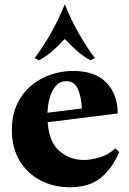

<svg xmlns="http://www.w3.org/2000/svg" viewBox="-20 -774 544 809"><path d="M274 15Q206 15 150.5 -14Q95 -43 62.5 -97Q30 -151 30 -225Q30 -305 66 -361Q102 -417 161.5 -446Q221 -475 289 -475Q381 -475 428.5 -425.5Q476 -376 476 -296L181 -259Q187 -174 231 -137Q275 -100 333 -100Q362 -100 399 -110.5Q436 -121 466 -149L482 -133Q454 -66 405.5 -25.5Q357 15 274 15ZM259 -432Q225 -432 204 -396.5Q183 -361 180 -299L325 -317Q323 -364 308.5 -398Q294 -432 259 -432ZM361 -520Q330 -537 303 -561Q276 -585 253 -610Q230 -585 203 -561Q176 -537 145 -520L126 -529Q161 -576 193.5 -632.5Q226 -689 252 -754H254Q280 -689 312.5 -632.5Q345 -576 380 -529Z"/></svg>

Font: Bona Nova
Style: Bold
Weight: 700
Designer: Mateusz Machalski
Foundry: Capitalics
Version: Version 4.001; ttfautohint (v1.8.3)